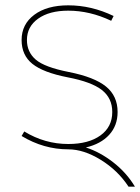

<svg xmlns="http://www.w3.org/2000/svg" viewBox="-20 -550 526 720"><path d="M406 -490 397 -472Q317 -510 236 -510Q165 -510 123 -480Q81 -450 81 -400Q81 -355 114 -326.5Q147 -298 238 -280Q334 -261 377.5 -225.5Q421 -190 421 -130Q421 -79 389.5 -44.5Q358 -10 302 3Q355 20 405 59Q455 98 486 150H462Q422 89 358 49.5Q294 10 236 10Q144 10 61 -40L71 -57Q148 -10 236 -10Q312 -10 356.5 -42Q401 -74 401 -130Q401 -182 362 -212.5Q323 -243 234 -260Q142 -278 101.5 -310.5Q61 -343 61 -400Q61 -459 108.5 -494.5Q156 -530 236 -530Q323 -530 406 -490Z"/></svg>

Font: M PLUS 1p Thin
Style: Regular
Weight: 250
Version: Version 1.062